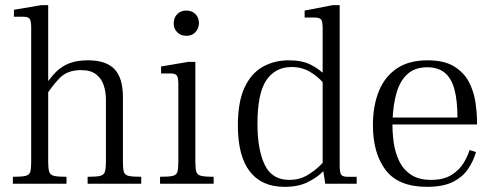

<svg xmlns="http://www.w3.org/2000/svg" viewBox="-20 -713 1917 745"><path d="M320 0V-27Q354 -27 368.5 -30.5Q383 -34 387 -46.5Q391 -59 391 -83V-327Q391 -356 382.5 -382Q374 -408 353 -424.5Q332 -441 294 -441Q242 -441 212 -410.5Q182 -380 156 -338V-381Q176 -413 198.5 -435Q221 -457 250.5 -468Q280 -479 321 -479Q392 -479 424.5 -444.5Q457 -410 457 -336V-83Q457 -59 460.5 -46.5Q464 -34 479 -30.5Q494 -27 528 -27V0ZM30 0V-27Q64 -27 79 -30.5Q94 -34 97.5 -46.5Q101 -59 101 -83V-606Q101 -632 95 -640Q89 -648 71 -648H34V-675L140 -693H167V-83Q167 -59 171 -46.5Q175 -34 190 -30.5Q205 -27 238 -27V0ZM164 -390V-400H172V-390Z M601 0V-27Q635 -27 650 -30.5Q665 -34 668.5 -46.5Q672 -59 672 -83V-386Q672 -412 666 -420Q660 -428 642 -428H605V-455L711 -473H738V-83Q738 -58 742 -46Q746 -34 761 -30.5Q776 -27 809 -27V0ZM703 -574Q681 -574 667.5 -588Q654 -602 654 -622Q654 -644 667.5 -658Q681 -672 703 -672Q718 -672 729 -665.5Q740 -659 746 -648Q752 -637 752 -622Q751 -602 738 -588Q725 -574 703 -574Z M1084 12Q995 12 949 -48Q903 -108 903 -226Q903 -317 928.5 -372.5Q954 -428 999 -453.5Q1044 -479 1101 -479Q1152 -479 1185.5 -462Q1219 -445 1239.5 -423Q1260 -401 1271 -386V-338Q1258 -363 1236 -389.5Q1214 -416 1182.5 -434.5Q1151 -453 1111 -453Q1049 -453 1014 -402.5Q979 -352 979 -232Q979 -133 1007 -74Q1035 -15 1102 -15Q1142 -15 1173 -33.5Q1204 -52 1225.5 -74.5Q1247 -97 1257 -107V-71Q1249 -63 1228.5 -43Q1208 -23 1172.5 -5.5Q1137 12 1084 12ZM1242 0 1232 -66V-601Q1232 -629 1226 -637Q1220 -645 1201 -645H1162V-672L1271 -693H1298V-71Q1298 -43 1304 -35Q1310 -27 1329 -27H1364V0ZM1229 -417V-432H1240V-417Z M1637 12Q1526 12 1476.5 -53Q1427 -118 1427 -227Q1427 -302 1450 -359Q1473 -416 1520 -447.5Q1567 -479 1639 -479Q1704 -479 1742.5 -455Q1781 -431 1800 -394Q1819 -357 1825 -315Q1831 -273 1831 -237V-230H1496L1497 -257H1755Q1755 -322 1743.5 -365.5Q1732 -409 1706 -430.5Q1680 -452 1638 -452Q1591 -452 1562 -426.5Q1533 -401 1519 -354Q1505 -307 1503 -242Q1502 -201 1507.5 -161Q1513 -121 1529 -88Q1545 -55 1575 -35Q1605 -15 1653 -15Q1701 -15 1731.5 -34Q1762 -53 1778.5 -80Q1795 -107 1802 -131L1827 -123Q1817 -88 1796 -57Q1775 -26 1737 -7Q1699 12 1637 12Z"/></svg>

Font: Frank Ruhl Libre Light
Style: Regular
Weight: 300
Designer: Yanek Iontef
Foundry: Fontef
Version: Version 6.003;gftools[0.9.30]